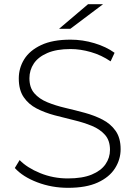

<svg xmlns="http://www.w3.org/2000/svg" viewBox="-20 -895 649 920"><path d="M306 5Q228 5 158.5 -21.5Q89 -48 51 -90L74 -128Q110 -91 172.5 -65.5Q235 -40 305 -40Q375 -40 419.5 -58.5Q464 -77 485.5 -108Q507 -139 507 -177Q507 -222 483 -249Q459 -276 420 -292Q381 -308 335 -319Q289 -330 242 -342.5Q195 -355 156 -375Q117 -395 93.5 -429.5Q70 -464 70 -519Q70 -569 96 -611Q122 -653 177 -679Q232 -705 318 -705Q376 -705 432.5 -688Q489 -671 529 -642L510 -601Q466 -631 415.5 -645.5Q365 -660 318 -660Q251 -660 207 -641Q163 -622 142 -590.5Q121 -559 121 -520Q121 -475 144.5 -448Q168 -421 207 -405Q246 -389 293 -378Q340 -367 386 -354.5Q432 -342 471 -322Q510 -302 534 -268Q558 -234 558 -180Q558 -131 531 -88.5Q504 -46 448.5 -20.5Q393 5 306 5ZM263 -757 402 -875H474L317 -757Z"/></svg>

Font: MOST Montserrat Light
Style: Regular
Weight: 300
Designer: Julieta Ulanovsky
Foundry: Julieta Ulanovsky
Version: Version 8.000;March 11, 2024;FontCreator 15.0.0.2926 64-bit